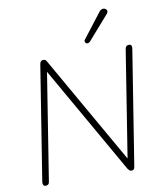

<svg xmlns="http://www.w3.org/2000/svg" viewBox="-100 -1022 932 1107"><g transform="rotate(-10 366.0 -468.0)"><path d="M77 6Q68 6 64 -0.5Q60 -7 61 -18L168 -691Q170 -702 175.5 -706.5Q181 -711 189 -711Q197 -711 201.5 -707.5Q206 -704 210 -696L583 -42H565L668 -691Q670 -702 675.5 -706.5Q681 -711 691 -711Q700 -711 704 -704.5Q708 -698 706 -687L599 -14Q598 -4 593 1Q588 6 580 6Q572 6 567.5 2Q563 -2 558 -9L185 -663H202L99 -14Q98 -4 92.5 1Q87 6 77 6ZM472 -768Q466 -762 459.5 -761Q453 -760 448.5 -763.5Q444 -767 442.5 -773Q441 -779 446 -785L558 -930Q564 -938 572 -940.5Q580 -943 586.5 -941Q593 -939 597.5 -934.5Q602 -930 602 -923Q602 -916 595 -908Z"/></g></svg>

Font: Nunito ExtraLight
Style: Italic
Weight: 200
Italic angle: -9°
Designer: Vernon Adams
Foundry: Vernon Adams
Version: Version 3.602